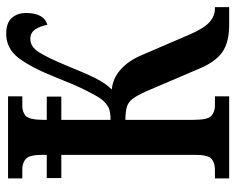

<svg xmlns="http://www.w3.org/2000/svg" viewBox="-90 -670 760 620"><g transform="rotate(-90 290.0 -360.0)"><path d="M24 0V-46H53Q74 -46 87 -57Q100 -68 100 -110V-542H25V-589H100V-603Q100 -645 87 -656.5Q74 -668 53 -668H24V-714H289V-668H259Q237 -668 225 -656Q213 -644 213 -599V-589H288V-542H213V-383Q241 -383 254.5 -390.5Q268 -398 280 -413Q291 -428 309.5 -465.5Q328 -503 349 -557Q381 -638 412 -679Q443 -720 491 -720Q526 -720 542 -702Q558 -684 558 -656Q558 -598 520 -587Q516 -609 505.5 -625.5Q495 -642 474 -642Q449 -642 431.5 -614.5Q414 -587 389 -527Q364 -465 347.5 -432Q331 -399 311 -379Q347 -376 376 -350Q405 -324 423 -280L488 -129Q507 -84 527 -65Q547 -46 572 -46H577V0H520Q464 0 432.5 -21.5Q401 -43 379 -95L305 -268Q292 -297 281 -311.5Q270 -326 254.5 -330.5Q239 -335 213 -335V-115Q213 -70 225.5 -58Q238 -46 259 -46H289V0Z"/></g></svg>

Font: Noto Serif ExtraCondensed SemiBold
Style: Regular
Weight: 600
Width: 2
Designer: Monotype Design Team
Foundry: Monotype Imaging Inc.
Version: Version 2.015; ttfautohint (v1.8.4.7-5d5b)